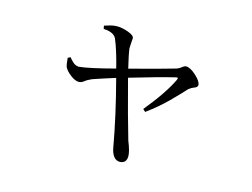

<svg xmlns="http://www.w3.org/2000/svg" viewBox="-86 -695 1172 893"><g transform="rotate(15 500.0 -248.0)"><path d="M319 -523 316 -538Q331 -543 346 -547Q361 -551 377 -551Q402 -551 431.5 -540Q461 -529 461 -516Q459 -495 458 -467Q462 -436 477 -374Q616 -410 695 -433Q708 -438 717.5 -446Q727 -454 735 -454Q755 -454 783.5 -428Q812 -402 812 -385Q812 -374 797.5 -369Q783 -364 772 -355Q746 -326 703 -283Q660 -240 605 -200L593 -211Q674 -309 709 -382Q716 -397 700 -392Q622 -373 487 -333Q533 -156 564 -51Q583 -4 583 19Q583 53 552 55Q532 55 520.5 39Q509 23 505 -1Q479 -148 434 -318Q361 -295 327 -283Q306 -274 294.5 -264.5Q283 -255 270 -255Q253 -255 231 -271.5Q209 -288 199 -306Q194 -322 192 -350L204 -356Q213 -345 224.5 -334.5Q236 -324 252 -323Q298 -327 423 -360Q402 -444 381 -494Q368 -521 319 -523Z"/></g></svg>

Font: Han-Nom Khai
Style: Regular
Weight: 400
Version: Version 1.200;June 22, 2023;FontCreator 14.0.0.2814 64-bit